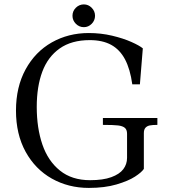

<svg xmlns="http://www.w3.org/2000/svg" viewBox="-20 -864 801 894"><path d="M54.4 -349Q54.4 -459.1 99.2 -541Q144 -622.9 221.2 -666.6Q298.5 -710.2 393.4 -710.2Q449.6 -710.2 501.8 -697.9Q554 -685.5 591.8 -668.6Q629.5 -651.8 645 -638.8L631.4 -471.2H596Q586.1 -542.4 562.1 -587.7Q538 -633 497.8 -655.1Q457.5 -677.2 398.1 -677.2Q313 -677.2 257.9 -638.3Q202.8 -599.4 176.9 -530Q151.1 -460.6 151.1 -366.2Q151.1 -267.9 177.3 -191.2Q203.5 -114.5 259.1 -69.8Q314.6 -25 399.6 -25Q459.6 -25 498.1 -39Q536.6 -53 554.1 -76.2Q571.6 -99.4 571.6 -128.9V-240.8Q571.6 -259.8 561.6 -268.5Q551.6 -277.2 530 -279.9Q508.4 -282.5 459.1 -282.5V-314.5H712.8V-282.5Q689.6 -282.5 677.2 -279.9Q664.8 -277.4 657.2 -269Q649.8 -260.6 649.8 -243.8V-77.5Q639.4 -61.6 608.4 -41.5Q577.5 -21.4 522.6 -5.2Q467.8 11 393.6 11Q298.8 11 221.4 -32.4Q144.1 -75.9 99.2 -157.4Q54.4 -239 54.4 -349ZM317.5 -790.5Q317.5 -812.5 333.2 -828Q349 -843.5 370.5 -843.5Q391.5 -843.5 407 -827.8Q422.5 -812 422.5 -790.5Q422.5 -769 407 -753.2Q391.5 -737.5 370.5 -737.5Q349 -737.5 333.2 -753.2Q317.5 -769 317.5 -790.5Z"/></svg>

Font: Didactic
Style: Regular
Weight: 400
Designer: Tyler Finck
Foundry: Etcetera Type Co
Version: Version 3.007;FEAKit 1.0